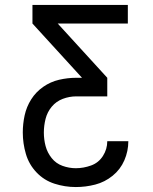

<svg xmlns="http://www.w3.org/2000/svg" viewBox="-20 -755 616 775"><path d="M286 0Q326 0 364.5 -10Q403 -20 434.5 -45.5Q466 -71 482 -108Q498 -145 498 -185H413Q413 -153 395.5 -125.5Q378 -98 347.5 -87Q317 -76 286 -76Q259 -76 232.5 -85.5Q206 -95 188.5 -117Q171 -139 164 -165.5Q157 -192 157 -220Q157 -248 164 -275.5Q171 -303 189 -324.5Q207 -346 233.5 -356Q260 -366 288 -366H413V-441L213 -660H496V-735H111V-660L311 -441H288Q253 -441 218.5 -433Q184 -425 154.5 -404.5Q125 -384 106 -354Q87 -324 79.5 -289.5Q72 -255 72 -220Q72 -176 84.5 -133.5Q97 -91 127.5 -59Q158 -27 200 -13.5Q242 0 286 0Z"/></svg>

Font: Iosevka Sparkle
Style: Regular
Weight: 400
Designer: Belleve Invis
Foundry: Belleve Invis
Version: Version 4.5.0; ttfautohint (v1.8.3)